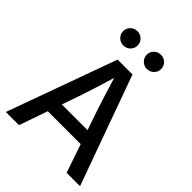

<svg xmlns="http://www.w3.org/2000/svg" viewBox="-261 -1072 1203 1203"><g transform="rotate(45 340.5 -470.5)"><path d="M11.7 0 274.9 -727.5H406.7L669.4 0H550.8L410.6 -409.2Q393.6 -460.4 373.8 -523.7Q354 -586.9 326.2 -679.2H355Q327.6 -586.4 307.9 -523.2Q288.1 -460 271 -409.2L128.4 0ZM156.7 -189.5V-281.7H524.4V-189.5ZM445.8 -815.4Q419.4 -815.4 400.9 -834Q382.3 -852.5 382.3 -878.4Q382.3 -904.8 400.9 -923.1Q419.4 -941.4 446.3 -941.4Q472.7 -941.4 491.2 -923.1Q509.8 -904.8 509.8 -878.4Q509.8 -852.1 491.2 -833.7Q472.7 -815.4 445.8 -815.4ZM237.3 -815.4Q210.4 -815.4 191.9 -834Q173.3 -852.5 173.3 -878.4Q173.3 -904.8 191.9 -923.1Q210.4 -941.4 237.3 -941.4Q264.2 -941.4 282.7 -923.1Q301.3 -904.8 301.3 -878.4Q301.3 -852.1 282.7 -833.7Q264.2 -815.4 237.3 -815.4Z"/></g></svg>

Font: Inter 28pt Medium
Style: Regular
Weight: 500
Designer: Rasmus Andersson
Foundry: rsms
Version: Version 4.001;git-66647c0bb